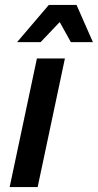

<svg xmlns="http://www.w3.org/2000/svg" viewBox="-20 -755 395 775"><path d="M19 0 129 -519H242L132 0ZM49 -585 177 -735H289L355 -585H266L221 -666L144 -585Z"/></svg>

Font: Radio Canada Medium
Style: Italic
Weight: 500
Italic angle: -12°
Designer: Charles Daoud, Etienne Aubert Bonn, Alexandre Saumier Demers, Jacques Le Bailly
Foundry: Radio-Canada
Version: Version 2.104; ttfautohint (v1.8.4.7-5d5b);gftools[0.9.28.de